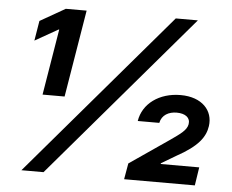

<svg xmlns="http://www.w3.org/2000/svg" viewBox="-52 -787 1024 848"><g transform="rotate(5 460.5 -363.5)"><path d="M72.8 0H170.8L791.5 -727.3H693.5ZM79.9 -575.3 182.5 -633.5H185L136.7 -340.9H234.4L298.3 -727.3H206L94.5 -663.7ZM528.1 0H841.6L854 -81H683.2L683.9 -84.5L748.6 -122.9C842.3 -174 873.6 -217 880.7 -266.3C890.6 -335.2 840.2 -392 744.7 -392C649.9 -392 577.8 -339.1 565.7 -261.4H661.2C668.3 -297.2 699.2 -313.2 734 -313.2C772 -313.2 795.8 -296.2 790.8 -266.7C786.2 -239 755 -219.1 718 -192.8L540.5 -71Z"/></g></svg>

Font: Margiela Sans
Style: Bold Italic
Weight: 700
Italic angle: -9.39999°
Designer: Stefan Endress, Andreas Faust
Version: Version 1.100;FEAKit 1.0